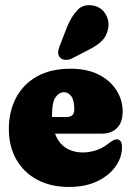

<svg xmlns="http://www.w3.org/2000/svg" viewBox="-20 -730 518 760"><path d="M465.5 -288Q465.5 -246.5 443.8 -223.8Q422 -201 383 -201H198Q212 -163 240.5 -144.8Q269 -126.5 308.5 -126.5Q333.5 -126.5 360 -135Q386.5 -143.5 408 -161Q429.5 -178.5 442.5 -178.5Q451 -178.5 457 -171.5Q463 -164.5 463 -148.5Q463 -107.5 437.5 -71.2Q412 -35 364.8 -12.5Q317.5 10 253 10Q181 10 127.5 -18.5Q74 -47 44.5 -98.8Q15 -150.5 15 -219.5Q15 -287.5 42.8 -341.5Q70.5 -395.5 125.2 -426.8Q180 -458 260 -458Q324.5 -458 370.5 -434.8Q416.5 -411.5 441 -372.8Q465.5 -334 465.5 -288ZM186 -278Q186 -272.5 186 -267H245Q274 -267 274 -297.5Q274 -334 261.8 -349.5Q249.5 -365 233.5 -365Q214 -365 200 -345.2Q186 -325.5 186 -278ZM245.5 -623.5Q263 -666 286.8 -690.5Q310.5 -715 348.5 -708Q381 -702 397.2 -675.2Q413.5 -648.5 408.5 -619Q403.5 -590 386 -571Q368.5 -552 331.5 -533L265.5 -499Q253 -492.5 239.2 -493Q225.5 -493.5 217.5 -502.5Q208.5 -513 210.2 -525.8Q212 -538.5 218 -552.5Z"/></svg>

Font: Fraunces 144pt SuperSoft Black
Style: Regular
Weight: 900
Version: Version 1.000;[b76b70a41]